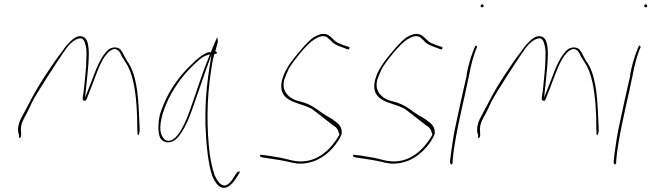

<svg xmlns="http://www.w3.org/2000/svg" viewBox="-20 -729 3047 898"><path d="M65 -112 70 -94C67 -83 68 -82 71 -84C76 -86 79 -88 79 -97H78L79 -98L78 -117C76 -146 87 -167 102 -193C111 -209 120 -230 131 -253C151 -293 249 -443 271 -475C293 -508 312 -534 340 -546C368 -558 375 -539 380 -518C385 -503 385 -482 384 -455C384 -412 376 -351 372 -306C369 -285 366 -271 367 -265C367 -262 368 -260 374 -258C382 -256 383 -259 391 -280C401 -306 411 -330 421 -358C440 -406 458 -462 494 -491H495C529 -517 545 -477 550 -465L568 -436C584 -413 595 -383 603 -347C617 -289 623 -197 622 -128L623 -109C622 -105 623 -104 624 -100C627 -93 630 -99 633 -114V-131C632 -143 631 -166 630 -195C626 -296 616 -387 575 -443C562 -463 556 -482 543 -498C530 -509 509 -511 490 -499C453 -470 430 -408 405 -341L378 -273L385 -341C393 -425 410 -541 369 -557C347 -567 324 -551 305 -531C292 -519 280 -502 265 -481C249 -461 223 -424 189 -372C136 -290 126 -263 90 -197C72 -165 62 -142 65 -112ZM309 -524V-523ZM374 -258H373ZM491 -499H490ZM543 -498H542ZM550 -465V-464ZM633 -132V-131Z M725 -179C718 -139 720 -98 732 -79C748 -61 775 -56 802 -77C832 -103 858 -158 878 -215C898 -270 917 -328 937 -384L969 -474L955 -382C943 -298 939 -221 941 -143C944 -59 953 40 974 97C987 126 1001 142 1014 147C1044 158 1068 131 1090 96L1103 74C1102 74 1101 73 1100 73C1097 74 1093 76 1091 74L1079 91C1068 110 1044 149 1020 136C1006 131 995 114 984 91C975 66 967 32 961 -9C947 -119 945 -262 968 -404C970 -423 974 -440 977 -455L982 -475L990 -478H994C996 -486 992 -486 986 -491L988 -493C993 -510 995 -520 999 -533C999 -542 997 -550 996 -555C996 -554 994 -552 994 -551C989 -538 971 -500 965 -481L964 -486C962 -484 961 -485 955 -485C924 -473 904 -456 871 -423C824 -379 774 -312 745 -240C735 -216 728 -197 725 -179ZM756 -239C784 -308 832 -373 877 -417C899 -438 918 -459 943 -469L962 -475L951 -447C922 -377 897 -292 869 -216C858 -184 813 -60 762 -71H761C752 -73 747 -79 742 -87C717 -119 735 -189 756 -239ZM1079 92V91Z M1197 -5C1196 -4 1196 2 1199 5L1212 8C1236 11 1261 16 1284 19C1313 23 1342 32 1370 36C1439 40 1495 10 1538 -39C1552 -55 1571 -82 1578 -102C1581 -131 1569 -146 1548 -161L1547 -162H1546C1539 -169 1530 -175 1517 -182C1503 -189 1490 -199 1476 -208C1454 -225 1430 -240 1403 -249L1367 -259C1347 -265 1326 -280 1316 -297C1308 -311 1303 -326 1309 -354V-356L1310 -357C1314 -369 1320 -384 1328 -401V-402C1337 -420 1354 -443 1382 -478C1410 -512 1433 -534 1449 -544C1470 -557 1491 -566 1510 -555L1511 -554V-553L1529 -538V-537C1540 -523 1560 -515 1586 -506L1604 -499H1605C1608 -499 1610 -498 1612 -498C1616 -506 1614 -509 1613 -509L1592 -516H1590C1578 -521 1568 -525 1557 -530C1541 -541 1532 -554 1517 -564C1496 -576 1475 -571 1446 -554C1432 -545 1409 -522 1378 -485C1347 -448 1327 -420 1320 -405C1309 -387 1304 -371 1299 -355C1275 -251 1374 -253 1434 -222H1435C1466 -200 1503 -169 1536 -144C1553 -135 1562 -123 1566 -103L1568 -99L1567 -98C1533 -38 1480 14 1413 24C1362 32 1325 14 1288 8C1265 5 1241 -1 1218 -3L1202 -5ZM1299 -354H1298ZM1536 -145Z M1632 -5C1631 -4 1631 2 1634 5L1647 8C1671 11 1696 16 1719 19C1748 23 1777 32 1805 36C1874 40 1930 10 1973 -39C1987 -55 2006 -82 2013 -102C2016 -131 2004 -146 1983 -161L1982 -162H1981C1974 -169 1965 -175 1952 -182C1938 -189 1925 -199 1911 -208C1889 -225 1865 -240 1838 -249L1802 -259C1782 -265 1761 -280 1751 -297C1743 -311 1738 -326 1744 -354V-356L1745 -357C1749 -369 1755 -384 1763 -401V-402C1772 -420 1789 -443 1817 -478C1845 -512 1868 -534 1884 -544C1905 -557 1926 -566 1945 -555L1946 -554V-553L1964 -538V-537C1975 -523 1995 -515 2021 -506L2039 -499H2040C2043 -499 2045 -498 2047 -498C2051 -506 2049 -509 2048 -509L2027 -516H2025C2013 -521 2003 -525 1992 -530C1976 -541 1967 -554 1952 -564C1931 -576 1910 -571 1881 -554C1867 -545 1844 -522 1813 -485C1782 -448 1762 -420 1755 -405C1744 -387 1739 -371 1734 -355C1710 -251 1809 -253 1869 -222H1870C1901 -200 1938 -169 1971 -144C1988 -135 1997 -123 2001 -103L2003 -99L2002 -98C1968 -38 1915 14 1848 24C1797 32 1760 14 1723 8C1700 5 1676 -1 1653 -3L1637 -5ZM1734 -354H1733ZM1971 -145Z M2228 -702C2227 -699 2230 -695 2235 -695C2240 -695 2241 -695 2242 -700C2243 -703 2239 -709 2236 -709C2232 -709 2229 -707 2228 -702ZM2162 -378 2163 -377 2146 -302C2140 -275 2133 -246 2127 -216L2107 -123C2099 -83 2088 -6 2085 25L2086 36C2090 41 2095 42 2097 33V23V22C2105 -71 2134 -196 2158 -302C2164 -329 2168 -353 2174 -377C2182 -422 2194 -470 2211 -508C2211 -509 2211 -510 2210 -513C2204 -525 2197 -499 2194 -492L2193 -490C2181 -458 2169 -419 2162 -378ZM2174 -376H2173ZM2210 -513Z M2212 -112 2217 -94C2214 -83 2215 -82 2218 -84C2223 -86 2226 -88 2226 -97H2225L2226 -98L2225 -117C2223 -146 2234 -167 2249 -193C2258 -209 2267 -230 2278 -253C2298 -293 2396 -443 2418 -475C2440 -508 2459 -534 2487 -546C2515 -558 2522 -539 2527 -518C2532 -503 2532 -482 2531 -455C2531 -412 2523 -351 2519 -306C2516 -285 2513 -271 2514 -265C2514 -262 2515 -260 2521 -258C2529 -256 2530 -259 2538 -280C2548 -306 2558 -330 2568 -358C2587 -406 2605 -462 2641 -491H2642C2676 -517 2692 -477 2697 -465L2715 -436C2731 -413 2742 -383 2750 -347C2764 -289 2770 -197 2769 -128L2770 -109C2769 -105 2770 -104 2771 -100C2774 -93 2777 -99 2780 -114V-131C2779 -143 2778 -166 2777 -195C2773 -296 2763 -387 2722 -443C2709 -463 2703 -482 2690 -498C2677 -509 2656 -511 2637 -499C2600 -470 2577 -408 2552 -341L2525 -273L2532 -341C2540 -425 2557 -541 2516 -557C2494 -567 2471 -551 2452 -531C2439 -519 2427 -502 2412 -481C2396 -461 2370 -424 2336 -372C2283 -290 2273 -263 2237 -197C2219 -165 2209 -142 2212 -112ZM2456 -524V-523ZM2521 -258H2520ZM2638 -499H2637ZM2690 -498H2689ZM2697 -465V-464ZM2780 -132V-131Z M2993 -702C2992 -699 2995 -695 3000 -695C3005 -695 3006 -695 3007 -700C3008 -703 3004 -709 3001 -709C2997 -709 2994 -707 2993 -702ZM2927 -378 2928 -377 2911 -302C2905 -275 2898 -246 2892 -216L2872 -123C2864 -83 2853 -6 2850 25L2851 36C2855 41 2860 42 2862 33V23V22C2870 -71 2899 -196 2923 -302C2929 -329 2933 -353 2939 -377C2947 -422 2959 -470 2976 -508C2976 -509 2976 -510 2975 -513C2969 -525 2962 -499 2959 -492L2958 -490C2946 -458 2934 -419 2927 -378ZM2939 -376H2938ZM2975 -513Z"/></svg>

Font: Stray Cat
Style: HlCnObl
Weight: 100
Version: Version 1.0